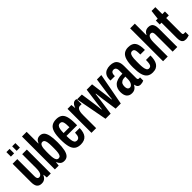

<svg xmlns="http://www.w3.org/2000/svg" viewBox="211 -1849 2987 2987"><g transform="rotate(-45 1704.0 -356.0)"><path d="M146 12Q93 12 67 -20Q41 -52 41 -123V-527H144V-152Q144 -137 146 -125Q148 -113 152.5 -104Q157 -95 165.5 -90Q174 -85 187 -85Q207 -85 222 -99.5Q237 -114 244.5 -144Q252 -174 252 -219V-527H354V0H267L260 -66H256Q244 -39 228 -21.5Q212 -4 191.5 4Q171 12 146 12ZM101 -625V-724H172V-625ZM228 -625V-724H299V-625Z M643 12Q600 12 575.5 -11Q551 -34 540 -65H535L528 0H444V-724H547V-468H552Q560 -490 573 -506Q586 -522 604.5 -530.5Q623 -539 647 -539Q692 -539 719.5 -511Q747 -483 760 -423.5Q773 -364 773 -267Q773 -168 759.5 -106.5Q746 -45 717.5 -16.5Q689 12 643 12ZM608 -80Q631 -80 643.5 -96Q656 -112 661.5 -146Q667 -180 667 -233V-288Q667 -343 661 -376.5Q655 -410 642.5 -425.5Q630 -441 609 -441Q593 -441 581 -432Q569 -423 561.5 -404.5Q554 -386 550.5 -357Q547 -328 547 -288V-233Q547 -183 552.5 -149Q558 -115 571.5 -97.5Q585 -80 608 -80Z M1005 12Q944 12 906 -15.5Q868 -43 851 -104Q834 -165 834 -263Q834 -365 852 -425.5Q870 -486 909.5 -512.5Q949 -539 1011 -539Q1066 -539 1102.5 -516Q1139 -493 1156.5 -437.5Q1174 -382 1174 -284V-241H940Q940 -183 945.5 -146Q951 -109 965 -91.5Q979 -74 1006 -74Q1021 -74 1033 -80Q1045 -86 1053 -98.5Q1061 -111 1065 -132Q1069 -153 1070 -183H1172Q1171 -134 1160.5 -97Q1150 -60 1129.5 -36Q1109 -12 1077.5 0Q1046 12 1005 12ZM940 -304H1068Q1068 -345 1065.5 -373Q1063 -401 1056.5 -419Q1050 -437 1038 -445Q1026 -453 1008 -453Q981 -453 966.5 -435.5Q952 -418 946 -385Q940 -352 940 -304Z M1249 0V-527H1334L1342 -456H1346Q1355 -484 1367.5 -502Q1380 -520 1395.5 -529.5Q1411 -539 1429 -539Q1436 -539 1442.5 -538Q1449 -537 1456 -534V-424H1420Q1404 -424 1391.5 -416Q1379 -408 1370 -392Q1361 -376 1356.5 -350Q1352 -324 1352 -288V0Z M1558 0 1459 -527H1564L1602 -264Q1604 -249 1606.5 -227Q1609 -205 1611.5 -183.5Q1614 -162 1615 -146H1622Q1624 -164 1626 -186.5Q1628 -209 1630.5 -230Q1633 -251 1635 -264L1671 -527H1789L1824 -264Q1826 -248 1828.5 -226Q1831 -204 1833.5 -183Q1836 -162 1837 -146H1844Q1846 -163 1848.5 -185.5Q1851 -208 1853.5 -229Q1856 -250 1858 -264L1896 -527H1993L1894 0H1781L1743 -264Q1741 -281 1738.5 -302.5Q1736 -324 1733.5 -345.5Q1731 -367 1729 -382H1722Q1721 -366 1718 -344Q1715 -322 1712.5 -301Q1710 -280 1708 -264L1671 0Z M2133 12Q2105 12 2083 3Q2061 -6 2045.5 -24Q2030 -42 2022.5 -69Q2015 -96 2015 -131Q2015 -170 2026.5 -202.5Q2038 -235 2064 -259.5Q2090 -284 2133.5 -297.5Q2177 -311 2240 -311V-382Q2240 -404 2234 -419.5Q2228 -435 2216 -444Q2204 -453 2187 -453Q2163 -453 2151 -442Q2139 -431 2134.5 -413.5Q2130 -396 2130 -374V-366H2034Q2033 -370 2033 -374.5Q2033 -379 2033 -384Q2033 -440 2053.5 -474Q2074 -508 2110.5 -523.5Q2147 -539 2193 -539Q2237 -539 2271 -524.5Q2305 -510 2324 -474Q2343 -438 2343 -372V-108Q2343 -92 2349.5 -83.5Q2356 -75 2369 -75H2393V-5Q2378 2 2359.5 6.5Q2341 11 2322 11Q2299 11 2283.5 2Q2268 -7 2260 -23Q2252 -39 2250 -58H2244Q2234 -39 2219 -23Q2204 -7 2183 2.5Q2162 12 2133 12ZM2172 -74Q2185 -74 2197 -82Q2209 -90 2219 -105Q2229 -120 2234.5 -141.5Q2240 -163 2240 -191V-246Q2190 -246 2164.5 -232.5Q2139 -219 2130 -197Q2121 -175 2121 -148Q2121 -124 2126.5 -107.5Q2132 -91 2143.5 -82.5Q2155 -74 2172 -74Z M2590 12Q2530 12 2493.5 -17.5Q2457 -47 2441 -108Q2425 -169 2425 -263Q2425 -362 2443 -423Q2461 -484 2498.5 -511.5Q2536 -539 2593 -539Q2636 -539 2666.5 -526.5Q2697 -514 2715 -488.5Q2733 -463 2741 -422Q2749 -381 2749 -324H2648Q2648 -371 2644 -399.5Q2640 -428 2628 -440.5Q2616 -453 2593 -453Q2574 -453 2560 -439.5Q2546 -426 2538.5 -392Q2531 -358 2531 -295V-229Q2531 -190 2535.5 -154.5Q2540 -119 2553 -96.5Q2566 -74 2591 -74Q2613 -74 2626 -85.5Q2639 -97 2644.5 -125Q2650 -153 2650 -202H2749Q2749 -154 2741 -115Q2733 -76 2715 -47.5Q2697 -19 2666 -3.5Q2635 12 2590 12Z M2824 0V-724H2927V-471H2932Q2943 -495 2958 -510Q2973 -525 2992.5 -532Q3012 -539 3035 -539Q3070 -539 3092.5 -525Q3115 -511 3126 -481.5Q3137 -452 3137 -404V0H3035V-375Q3035 -390 3033 -402Q3031 -414 3026.5 -423Q3022 -432 3013 -437Q3004 -442 2991 -442Q2971 -442 2956.5 -427.5Q2942 -413 2934.5 -383.5Q2927 -354 2927 -308V0Z M3319 12Q3284 12 3264.5 -2.5Q3245 -17 3238 -43.5Q3231 -70 3231 -104V-441H3192V-527H3233L3251 -680H3334V-527H3392V-441H3334V-117Q3334 -95 3339 -85Q3344 -75 3359 -75H3392V-3Q3379 1 3366 4.5Q3353 8 3341.5 10Q3330 12 3319 12Z"/></g></svg>

Font: Archivo ExtraCondensed SemiBold
Style: Regular
Weight: 600
Width: 2
Designer: Hector Gatti
Foundry: Omnibus-Type
Version: Version 2.001